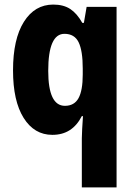

<svg xmlns="http://www.w3.org/2000/svg" viewBox="-20 -580 589 840"><path d="M338 25Q338 8 339.5 -16Q341 -40 343 -72H338Q317 -31 285 -10.5Q253 10 209 10Q130 10 83.5 -64Q37 -138 37 -272Q37 -409 84.5 -484.5Q132 -560 213 -560Q258 -560 287.5 -540.5Q317 -521 340 -480H347L359 -550H490V240H338ZM264 -117Q305 -117 323.5 -150.5Q342 -184 342 -254V-280Q342 -358 324 -395Q306 -432 262 -432Q191 -432 191 -270Q191 -117 264 -117Z"/></svg>

Font: Noto Sans Arabic UI Cn XBd
Style: Regular
Weight: 800
Width: 3
Designer: Monotype Design Team, Nadine Chahine and Nizar Qandah
Foundry: Monotype Imaging Inc.
Version: Version 2.010; ttfautohint (v1.8.4.7-5d5b)